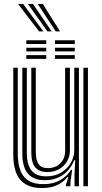

<svg xmlns="http://www.w3.org/2000/svg" viewBox="-20 -943 516 972"><path d="M193 9Q151.2 9 124.4 -2.9Q97.5 -14.8 81.8 -34.2Q66 -53.8 58.8 -76.5Q51.5 -99.2 49.4 -121.5Q47.2 -143.8 47.2 -160.5V-600H70V-164.8Q70 -144.5 73.4 -118.2Q76.8 -92 88.9 -67.4Q101 -42.8 127.4 -26.8Q153.8 -10.8 200 -10.8Q248 -10.8 283 -30Q318 -49.2 340 -83.5H345.5L336.5 -21.5V0H313.5V-6.8L325.8 -46.5H321.2Q297.5 -17.5 265.5 -4.2Q233.5 9 193 9ZM402.2 0V-600H425.2V0ZM220 -72Q190.8 -72 174.1 -82.5Q157.5 -93 149.9 -109.1Q142.2 -125.2 140.4 -142.4Q138.5 -159.5 138.5 -172.8V-600H161.2V-174Q161.2 -156.8 164.8 -137.6Q168.2 -118.5 181.5 -105.1Q194.8 -91.8 223.5 -91.8Q246.8 -91.8 266.4 -102.2Q286 -112.8 297.9 -132.4Q309.8 -152 309.8 -178.8V-600H333.8V-181Q333.8 -149.5 318.8 -124.9Q303.8 -100.2 278.1 -86.1Q252.5 -72 220 -72ZM206.5 -30.8Q149.2 -31 121.1 -64.2Q93 -97.5 93 -166V-600H115.8V-168.8Q115.8 -109.5 139.4 -79.9Q163 -50.2 214.5 -50.2Q257 -50.2 288.9 -69.1Q320.8 -88 338.4 -118.2Q356 -148.5 356 -182.8V-600H379.5V0H357.2V-58L360.8 -131.5H355.5Q335.2 -81.5 295.9 -55.9Q256.5 -30.2 206.5 -30.8ZM258 -720.2V-739.2H358.8V-720.2ZM113.2 -645V-663.8H214.2V-645ZM113.2 -682.8V-701.5H214.2V-682.8ZM113.2 -720.2V-739.2H214.2V-720.2ZM258 -645V-663.8H358.8V-645ZM258 -682.8V-701.5H358.8V-682.8ZM177.8 -784.2 71.5 -923H97L199.5 -784.2ZM220 -784.2 121.2 -923H146.8L241.5 -784.2ZM262 -784.2 171 -923H196.8L283.8 -784.2Z"/></svg>

Font: Big Shoulders Inline Text Thin
Style: Bold
Weight: 700
Version: Version 2.002